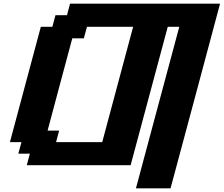

<svg xmlns="http://www.w3.org/2000/svg" viewBox="-20 -895 1212 1040"><path d="M716.3 125H903.8Q948.7 -41.5 1038.1 -374.8Q1127.4 -708 1171.9 -875H359.4L342.8 -812.5H280.3L263.7 -750H201.2Q173.3 -646 117.4 -437.5Q61.5 -229 33.7 -125H96.2L79.1 -62.5H141.6L125 0H687.5L888.7 -750H951.2Q912.1 -604.5 833.7 -312.5Q755.4 -20.5 716.3 125ZM533.7 -125H283.7L300.3 -187.5H237.8Q259.8 -270.5 304.4 -437.3Q349.1 -604 371.6 -687.5H434.1L451.2 -750H701.2Q673.3 -646 617.4 -437.7Q561.5 -229.5 533.7 -125Z"/></svg>

Font: Faithful 32x
Style: SemiboldOblique
Weight: 400
Foundry: Faithful Resource Pack
Version: Version 1.0; January 27, 2023